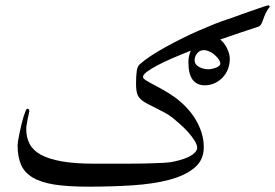

<svg xmlns="http://www.w3.org/2000/svg" viewBox="-20 -618 1039 725"><path d="M847.7 -395.5Q847.7 -375 840.6 -356.9Q833.5 -338.9 820.8 -325.4Q808.1 -312 790.8 -304Q773.4 -295.9 752.9 -295.9Q723.1 -295.9 707.3 -317.1Q691.4 -338.4 691.4 -384.3Q691.4 -406.7 700.7 -426.8Q664.6 -412.6 631.6 -398.4Q598.6 -384.3 574 -371.1Q549.3 -357.9 534.7 -346.9Q520 -335.9 520 -327.6Q520 -321.8 530.8 -314.9Q541.5 -308.1 558.6 -299.1Q575.7 -290 597.2 -278.1Q618.7 -266.1 641.1 -250Q662.6 -234.4 682.1 -214.1Q701.7 -193.8 716.6 -170.2Q731.4 -146.5 740.5 -118.9Q749.5 -91.3 749.5 -62Q749.5 -13.7 714.4 15.6Q679.2 44.9 619.4 60.8Q559.6 76.7 480.5 81.8Q401.4 86.9 314 86.9Q236.8 86.9 185.5 78.9Q134.3 70.8 103.3 52.2Q72.3 33.7 59.3 3.7Q46.4 -26.4 46.4 -70.3Q46.4 -74.7 48.3 -86.9Q50.3 -99.1 53.5 -114.3Q56.6 -129.4 60.5 -146Q64.5 -162.6 68.6 -176.3Q72.8 -189.9 76.4 -198.7Q80.1 -207.5 83 -207.5Q86.4 -207.5 88.6 -204.8Q90.8 -202.1 90.8 -199.2Q90.8 -196.8 88.9 -189Q86.9 -181.2 85 -171.1Q83 -161.1 81.1 -150.1Q79.1 -139.2 79.1 -130.9Q79.1 -99.1 91.8 -74.7Q104.5 -50.3 134 -33.9Q163.6 -17.6 212.6 -8.8Q261.7 0 334 0H454.1Q504.9 0 540.3 -1Q575.7 -2 598.4 -3.2Q621.1 -4.4 636.2 -7.8Q661.1 -13.2 678 -19.5Q694.8 -25.9 705.1 -33Q715.3 -40 720 -46.9Q724.6 -53.7 724.6 -59.1Q724.6 -71.3 714.6 -87.2Q704.6 -103 690.4 -118.9Q676.3 -134.8 660.2 -148.9Q644 -163.1 632.3 -172.9Q618.7 -183.6 601.6 -192.9Q584.5 -202.1 568.1 -210.2Q551.8 -218.3 537.6 -225.6Q523.4 -232.9 516.1 -239.3Q503.4 -249 498.5 -262.5Q493.7 -275.9 493.7 -302.2Q493.7 -331.1 496.3 -349.1Q499 -367.2 506.8 -374.5Q524.9 -390.6 550.5 -407.5Q576.2 -424.3 606 -440.7Q635.7 -457 667.5 -472.9Q699.2 -488.8 730 -502.2Q760.7 -515.6 787.6 -526.4Q814.5 -537.1 835.4 -543.9Q843.8 -546.4 858.2 -551.5Q872.6 -556.6 889.6 -563Q906.7 -569.3 924.6 -575.4Q942.4 -581.5 957.3 -586.7Q972.2 -591.8 981.9 -595Q991.7 -598.1 993.7 -598.1Q995.6 -598.1 996.3 -596.4Q997.1 -594.7 999 -592.8Q988.8 -580.1 983.2 -567.9Q977.5 -555.7 974.1 -545.4Q970.7 -535.2 966.8 -527.6Q962.9 -520 956.1 -517.6Q931.6 -509.8 893.6 -496.8Q855.5 -483.9 811.5 -468.8Q827.6 -456.1 837.6 -434.8Q847.7 -413.6 847.7 -395.5ZM812 -377Q812 -384.8 805.9 -393.8Q799.8 -402.8 790.8 -410.6Q781.7 -418.5 770.8 -423.6Q759.8 -428.7 750 -428.7Q733.9 -428.7 724.4 -416.5Q714.8 -404.3 714.8 -390.1Q714.8 -374.5 731.2 -365.5Q747.6 -356.4 767.6 -356.4Q773.4 -356.4 781.2 -358.2Q789.1 -359.9 795.7 -362.5Q802.2 -365.2 807.1 -369.1Q812 -373 812 -377Z"/></svg>

Font: Accordance
Style: Regular
Weight: 400
Version: Version 1.1 (build May 11, 2018) Miklal Software Solutions, 